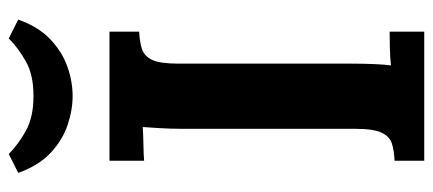

<svg xmlns="http://www.w3.org/2000/svg" viewBox="-288 -676 964 427"><g transform="rotate(-90 193.5 -462.0)"><path d="M337 -634Q315 -633 299 -628Q283 -623 274.5 -605.5Q266 -588 266 -547V-164Q266 -137 265 -112Q264 -87 262 -74Q278 -76 302.5 -76.5Q327 -77 337 -77V0H50V-66Q73 -67 88.5 -72Q104 -77 112.5 -95Q121 -113 121 -153V-536Q121 -563 122.5 -588Q124 -613 125 -626Q109 -625 85 -624.5Q61 -624 50 -623V-700H337ZM194 -782Q162 -782 128.5 -793.5Q95 -805 67 -831.5Q39 -858 23 -903L65 -924Q86 -903 116.5 -886Q147 -869 194 -869Q241 -869 271 -886Q301 -903 322 -924L364 -903Q348 -858 320 -831.5Q292 -805 259 -793.5Q226 -782 194 -782Z"/></g></svg>

Font: Lora
Style: Bold
Weight: 700
Designer: Olga Karpushina, Alexei Vanyashin (Cyrillic)
Foundry: Cyreal
Version: Version 3.006; ttfautohint (v1.8.4.7-5d5b);gftools[0.9.30]